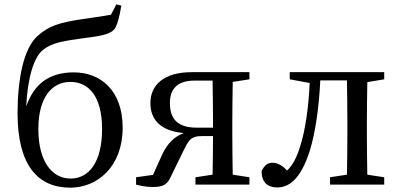

<svg xmlns="http://www.w3.org/2000/svg" viewBox="-20 -852 1840 886"><path d="M306 -28C222 -28 157 -104 157 -257C157 -404 221 -474 304 -474C391 -474 451 -406 451 -256C451 -105 391 -28 306 -28ZM517 -832 492 -784C448 -776 401 -770 355 -763C256 -748 204 -733 151 -684C88 -625 61 -484 61 -329C61 -90 154 14 304 14C429 14 546 -82 546 -263C546 -437 442 -518 321 -518C207 -518 137 -465 101 -361C107 -486 134 -588 180 -623C221 -656 279 -664 367 -676C438 -685 484 -692 506 -715C521 -733 531 -773 540 -826Z M887 -263C806 -263 764 -297 764 -377C764 -442 800 -480 876 -480H961C962 -424 963 -344 963 -289V-263ZM1131 -486V-519H865C735 -519 674 -459 674 -376C674 -305 715 -248 828 -238C785 -222 752 -190 728 -138L686 -45L608 -34V0C624 4 654 11 684 11C733 11 750 -1 765 -30L822 -147C849 -201 857 -224 911 -224H963C963 -169 962 -98 961 -46L882 -34V0H1131V-34L1054 -46C1053 -101 1052 -177 1052 -230V-289C1052 -342 1053 -418 1054 -474Z M1753 -486V-519H1317V-486L1409 -469C1404 -353 1388 -248 1365 -176C1348 -122 1331 -91 1305 -65C1284 -87 1263 -101 1237 -101C1213 -101 1199 -87 1187 -62C1187 -11 1215 13 1259 13C1311 13 1367 -21 1410 -158C1435 -239 1452 -355 1458 -481H1581C1582 -425 1583 -344 1583 -289V-230C1583 -177 1582 -101 1581 -46L1503 -34V0H1753V-34L1675 -46C1674 -101 1673 -177 1673 -230V-289C1673 -342 1674 -418 1675 -473Z"/></svg>

Font: Noto Serif CJK JP Medium
Style: Regular
Weight: 500
Designer: Ryoko NISHIZUKA 西塚涼子 (kana & ideographs); Frank Grießhammer (Latin, Greek & Cyrillic); Wenlong ZHANG 张文龙 (bopomofo); San
Foundry: Adobe Systems Incorporated
Version: Version 1.000;PS 1;hotconv 16.6.53;makeotf.lib2.5.65590